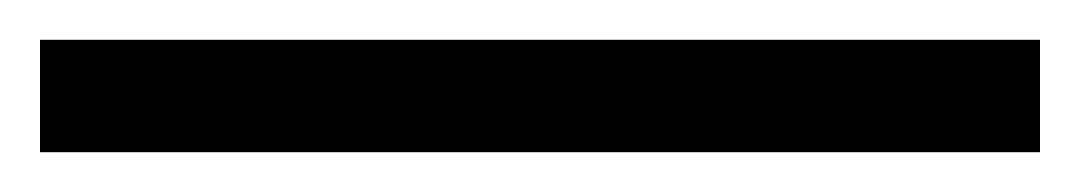

<svg xmlns="http://www.w3.org/2000/svg" viewBox="-20 46 540 96"><path d="M0 122.1V65.9H500V122.1Z"/></svg>

Font: Stint Ultra Expanded
Style: Regular
Weight: 400
Width: 7
Designer: Astigmatic (AOETI)
Foundry: Astigmatic (AOETI)
Version: Version 1.000